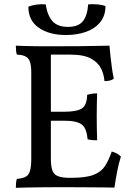

<svg xmlns="http://www.w3.org/2000/svg" viewBox="-20 -898 641 921"><path d="M56 -679Q71 -678 93.5 -677.5Q116 -677 141 -676.5Q166 -676 188.5 -676Q211 -676 224 -676V-138Q224 -101 231 -81Q238 -61 258 -53Q278 -45 315 -45V0Q287 0 250.5 0Q214 0 176.5 0.5Q139 1 107 1.5Q75 2 56 3Q56 -11 57 -21.5Q58 -32 61 -40Q88 -42 103 -50Q118 -58 124 -78.5Q130 -99 130 -138V-549Q130 -583 124 -601Q118 -619 103 -627Q88 -635 61 -636Q58 -644 57 -655.5Q56 -667 56 -679ZM516 -171Q531 -167 541 -161.5Q551 -156 560 -147Q549 -113 541.5 -73Q534 -33 529 2Q510 1 477.5 1Q445 1 403.5 0.5Q362 0 315 0V-45H321Q393 -45 429.5 -59.5Q466 -74 484 -102Q502 -130 516 -171ZM446 -450Q445 -425 444.5 -396Q444 -367 444 -341Q444 -315 444.5 -283Q445 -251 446 -225Q433 -225 422 -226Q411 -227 400 -230Q396 -282 372.5 -300.5Q349 -319 287 -319H215V-362H287Q349 -362 373 -378Q397 -394 398 -443Q411 -447 422 -448.5Q433 -450 446 -450ZM505 -679Q507 -657 510 -628Q513 -599 517 -571Q521 -543 526 -521Q518 -514 506.5 -511.5Q495 -509 481 -509Q479 -540 465 -569Q451 -598 416.5 -617Q382 -636 317 -636H203L224 -676Q303 -676 359.5 -676.5Q416 -677 452.5 -678Q489 -679 505 -679ZM296 -730Q217 -730 166.5 -764.5Q116 -799 116 -866Q133 -873 155 -876Q177 -879 199 -877Q208 -822 232.5 -795.5Q257 -769 306 -769Q355 -769 377 -795.5Q399 -822 403 -877Q424 -879 447 -877Q470 -875 486 -869Q486 -823 461 -792Q436 -761 393 -745.5Q350 -730 296 -730Z"/></svg>

Font: Vollkorn
Style: Regular
Weight: 400
Designer: Friedrich Althausen
Foundry: Friedrich Althausen
Version: Version 5.001